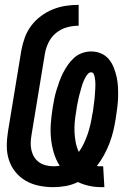

<svg xmlns="http://www.w3.org/2000/svg" viewBox="-20 -763 540 791"><path d="M397 8Q371 8 346.5 2.5Q322 -3 301 -13Q276 -1 250.5 3.5Q225 8 199 8Q169 8 140 2Q111 -4 86.5 -18Q62 -32 44 -54Q26 -76 17 -103.5Q8 -131 8 -161Q8 -191 13 -222L68 -556Q73 -583 82.5 -609Q92 -635 109 -657.5Q126 -680 149 -697Q172 -714 198 -724.5Q224 -735 251 -739Q278 -743 304 -743V-657Q280 -657 256 -650.5Q232 -644 212 -628Q192 -612 180.5 -589Q169 -566 165 -542L110 -208Q107 -191 106.5 -175Q106 -159 109.5 -144Q113 -129 121 -116Q129 -103 141 -94.5Q153 -86 168.5 -82Q184 -78 200 -78Q206 -78 212.5 -78.5Q219 -79 226 -80Q210 -105 201.5 -134Q193 -163 190 -193.5Q187 -224 189.5 -255.5Q192 -287 197 -319Q200 -337 203.5 -355Q207 -373 212.5 -391Q218 -409 224.5 -427Q231 -445 239.5 -462Q248 -479 259.5 -495.5Q271 -512 285.5 -525Q300 -538 318.5 -544.5Q337 -551 355 -551Q377 -551 396 -543Q415 -535 428 -519.5Q441 -504 448.5 -485Q456 -466 460.5 -446Q465 -426 466 -404.5Q467 -383 466.5 -362Q466 -341 463 -319Q460 -297 457 -276Q453 -250 447 -224.5Q441 -199 431.5 -174Q422 -149 409 -125Q396 -101 379 -79Q384 -78 389 -78Q394 -78 399 -78Q400 -78 401.5 -78Q403 -78 405 -78L410 8Q407 8 403.5 8Q400 8 397 8ZM305 -137Q317 -154 326 -173Q335 -192 341.5 -211.5Q348 -231 352.5 -250.5Q357 -270 360 -290Q362 -297 363 -305Q364 -313 365 -320.5Q366 -328 367 -336Q368 -344 369 -351.5Q370 -359 370.5 -367Q371 -375 371.5 -382.5Q372 -390 372.5 -398Q373 -406 373 -413.5Q373 -421 372.5 -428.5Q372 -436 370.5 -443.5Q369 -451 366 -458Q363 -465 355 -465Q348 -465 342.5 -459Q337 -453 333 -446Q329 -439 326 -432.5Q323 -426 320.5 -419Q318 -412 316 -404.5Q314 -397 312 -390Q310 -383 308 -376Q306 -369 304.5 -362Q303 -355 301.5 -347.5Q300 -340 298.5 -333Q297 -326 296 -319Q295 -312 294 -305Q290 -283 288 -261Q286 -239 287 -218Q288 -197 292 -176Q296 -155 305 -137Z"/></svg>

Font: Iosevka SS04 Semibold
Style: Italic
Weight: 600
Italic angle: -9°
Monospace: yes
Designer: Belleve Invis
Foundry: Belleve Invis
Version: Version 19.0.0; ttfautohint (v1.8.4)